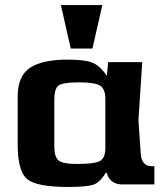

<svg xmlns="http://www.w3.org/2000/svg" viewBox="-20 -730 647 760"><path d="M397 -145C397 -119 390.3 -101.8 377 -93.5C363.7 -85.2 333.3 -81 286 -81C246.7 -81 221.7 -85.8 211 -95.5C200.3 -105.2 195 -123.3 195 -150V-335C195 -363.7 200.3 -382.3 211 -391C221.7 -399.7 249.3 -404 294 -404C336.7 -404 364.5 -399.3 377.5 -390C390.5 -380.7 397 -364 397 -340ZM403 -46C405 -33.3 411.3 -22.5 422 -13.5C432.7 -4.5 446 0 462 0H591V-72H581C553.7 -72 539 -89 537 -123L528 -254L543 -484H408L403 -430C386.3 -454.7 368.3 -471.5 349 -480.5C329.7 -489.5 296 -494 248 -494C180.7 -494 130.8 -483.2 98.5 -461.5C66.2 -439.8 50 -402 50 -348V-159C50 -87.7 62.5 -41.7 87.5 -21C112.5 -0.3 166.3 10 249 10C300.3 10 334.3 6.8 351 0.5C367.7 -5.8 383.7 -21.3 399 -46ZM346 -538 385 -710H221L260 -538Z"/></svg>

Font: Play
Style: Bold
Weight: 700
Designer: Jonas Hecksher
Foundry: Jonas Hecksher, Playtypeª, e-types AS
Version: Version 1.002